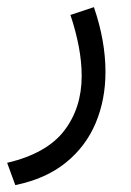

<svg xmlns="http://www.w3.org/2000/svg" viewBox="-20 -270 375 551"><path d="M23.9 261.2 0.5 197.3Q114.3 170.4 164.3 105Q214.4 39.6 214.4 -51.8Q214.4 -92.3 206.1 -136.2Q197.8 -180.2 182.1 -227.1L249.5 -249.5Q282.7 -152.8 282.7 -63.5Q282.7 16.1 254.6 83Q226.6 149.9 169.2 196.5Q111.8 243.2 23.9 261.2Z"/></svg>

Font: Vazirmatn FD Light
Style: Regular
Weight: 300
Designer: Saber Rastikerdar
Foundry: Saber Rastikerdar
Version: Version 33.003